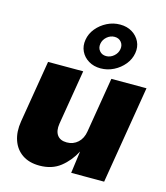

<svg xmlns="http://www.w3.org/2000/svg" viewBox="-123 -935 896 1036"><g transform="rotate(15 325.0 -417.0)"><path d="M194.3 6.8Q136.7 6.8 98.1 -19.5Q59.6 -45.9 43.7 -92.3Q27.8 -138.7 37.6 -198.2L95.2 -545.9H291.5L240.7 -239.3Q234.4 -198.7 251 -175.5Q267.6 -152.3 304.7 -152.3Q340.8 -152.3 366.2 -175.5Q391.6 -198.7 397.9 -239.3L448.7 -545.9H645L554.7 0H370.6L387.2 -123.5Q357.9 -67.4 311 -30.3Q264.2 6.8 194.3 6.8ZM377 -585.4Q338.9 -585.4 310.1 -602.8Q281.2 -620.1 267.3 -649.2Q253.4 -678.2 259.3 -713.4Q265.1 -749 288.8 -777.8Q312.5 -806.6 346.9 -824Q381.3 -841.3 419.4 -841.3Q458 -841.3 486.6 -824Q515.1 -806.6 529.3 -777.8Q543.5 -749 537.6 -713.4Q531.7 -678.2 508.1 -649.2Q484.4 -620.1 450 -602.8Q415.5 -585.4 377 -585.4ZM389.2 -657.2Q412.6 -657.2 431.6 -673.6Q450.7 -689.9 454.6 -713.4Q458.5 -736.8 444.8 -753.2Q431.2 -769.5 407.7 -769.5Q384.3 -769.5 365.2 -753.2Q346.2 -736.8 342.3 -713.4Q338.4 -689.9 352.1 -673.6Q365.7 -657.2 389.2 -657.2Z"/></g></svg>

Font: Inter Black
Style: Italic
Weight: 900
Italic angle: -9.39999°
Designer: Rasmus Andersson
Foundry: rsms
Version: Version 4.000;git-a52131595